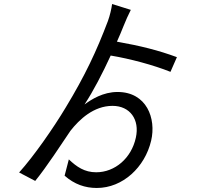

<svg xmlns="http://www.w3.org/2000/svg" viewBox="-20 -862 1040 954"><path d="M859 -578C767 -612 679 -634 561 -655C573 -681 584 -708 594 -733C603 -756 619 -792 630 -813L537 -842C534 -819 526 -784 516 -757C460 -609 403 -487 306 -327C246 -227 149 -87 75 -5L155 37C212 -33 286 -147 330 -212C374 -268 445 -336 539 -336C626 -336 675 -268 655 -178C633 -76 551 -6 458 -6C400 -6 361 -33 322 -70L301 11C350 54 403 72 461 72C590 72 700 -31 731 -163C757 -273 709 -405 564 -405C492 -405 434 -368 400 -343C444 -410 489 -497 530 -586C626 -570 742 -539 827 -505Z"/></svg>

Font: Squished Noto Sans CJK JP Regular
Style: Regular
Weight: 400
Designer: Ryoko NISHIZUKA (kana & ideographs); Paul D. Hunt (Latin, Greek & Cyrillic); Wenlong ZHANG (bopomofo); Sandoll Communica
Foundry: Adobe Systems Incorporated
Version: Version 1.004;PS 1.004;hotconv 1.0.82;makeotf.lib2.5.63406